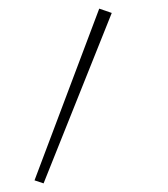

<svg xmlns="http://www.w3.org/2000/svg" viewBox="-20 -336 390 445"><path d="M239 -306 81 89 60 82 210 -316Z"/></svg>

Font: FiraGO UltraLight
Style: Italic
Weight: 200
Italic angle: -8°
Designer: bBox Type GmbH
Foundry: bBox Type GmbH
Version: Version 1.001